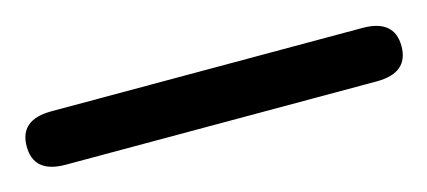

<svg xmlns="http://www.w3.org/2000/svg" viewBox="-40 -102 543 244"><g transform="rotate(-15 231.5 20.0)"><path d="M436.5 -14.6Q478.5 -14.6 478.5 20.5Q478.5 55.7 436.5 55.7H27.3Q-14.6 55.7 -14.6 20.5Q-14.6 -14.6 27.3 -14.6Z"/></g></svg>

Font: Jura
Style: DemiBold
Weight: 600
Version: Version 2.5